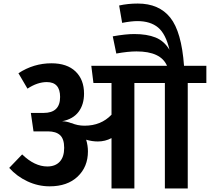

<svg xmlns="http://www.w3.org/2000/svg" viewBox="-20 -1063 1184 1083"><path d="M1144 -692V-595H1039V0H910V-595H738V0H609V-284Q573 -265 532 -265Q499 -265 466 -275Q476 -242 476 -209Q476 -122 418 -67Q360 -12 260 -12Q195 -12 135 -40Q75 -68 32 -116L105 -192Q175 -124 247 -124Q292 -124 317 -151Q342 -178 342 -229Q342 -279 319 -300.5Q296 -322 250 -322H169L154 -426H226Q319 -426 319 -516Q319 -600 244 -600Q191 -600 135 -563L84 -650Q170 -706 270 -706Q358 -706 406 -660Q454 -614 454 -535Q454 -473 423 -432Q392 -391 330 -379Q356 -379 383 -368V-369Q417 -354 457 -354Q550 -354 609 -416V-595H507L495 -692H922Q887 -773 750 -773Q702 -773 636 -761L616 -858Q688 -871 737 -871Q809 -871 857.5 -851.5Q906 -832 936 -782Q915 -872 871.5 -908Q828 -944 755 -944Q721 -944 669 -934L652 -1032Q702 -1043 757 -1043Q877 -1043 940.5 -963.5Q1004 -884 1018 -692Z"/></svg>

Font: FiraGO SemiBold
Style: Regular
Weight: 600
Designer: bBox Type
Foundry: bBox Type GmbH
Version: Version 1.001;PS 001.001;hotconv 1.0.88;makeotf.lib2.5.64775